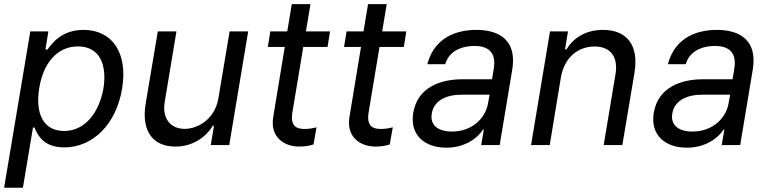

<svg xmlns="http://www.w3.org/2000/svg" viewBox="-24 -696 3692 921"><path d="M-4.3 204.5H85.9L134.2 -84.2H141.3C155.2 -52.9 180.4 11 284.4 11C419.4 11 533 -97.3 561.8 -271.3C590.2 -444.6 512.8 -552.6 376.8 -552.6C271.3 -552.6 226.2 -488.3 203.5 -458.5H193.9L208.1 -545.5H121.4ZM164.1 -272.7C183.2 -392.8 250 -473.4 350.1 -473.4C453.8 -473.4 490.1 -386 472.3 -272.7C452.1 -158 385.7 -67.8 283.4 -67.8C184.3 -67.8 144.2 -151.3 164.1 -272.7Z M1023.4 -223.7C1006.7 -123.9 924 -77.8 862.2 -77.8C793.7 -77.8 753.2 -127.8 766 -206.3L822.4 -545.5H733L674.7 -198.9C652.3 -60.7 714.5 7.1 817.5 7.1C899.9 7.1 962.7 -36.9 996.8 -93H1002.5L986.9 0H1075.6L1166.5 -545.5H1077.4Z M1559.3 -545.5H1443.5L1465.2 -676.1H1375.7L1354 -545.5H1272.7L1260.7 -470.9H1342L1286.6 -134.6C1270.6 -38.7 1338.4 7.5 1412.6 7.1C1444.6 7.1 1466.6 1.1 1479.8 -3.2L1494.3 -85.2C1471.6 -79.5 1454.9 -77.4 1436.8 -77.4C1400.6 -77.4 1367.2 -88.8 1378.6 -157.3L1430.8 -470.9H1547.2Z M1925.1 -545.5H1809.3L1831 -676.1H1741.5L1719.8 -545.5H1638.5L1626.4 -470.9H1707.7L1652.3 -134.6C1636.4 -38.7 1704.2 7.5 1778.4 7.1C1810.4 7.1 1832.4 1.1 1845.5 -3.2L1860.1 -85.2C1837.4 -79.5 1820.7 -77.4 1802.6 -77.4C1766.3 -77.4 1733 -88.8 1744.3 -157.3L1796.5 -470.9H1913Z M2116.8 12.4C2210.9 12.4 2269.2 -37.3 2292.6 -73.9H2296.9L2284.1 0H2372.9L2432.9 -360.1C2460.9 -529.8 2334.9 -552.6 2261 -552.6C2174.7 -552.6 2061.4 -522.7 2025.9 -388.1H2111.9C2126.4 -441.1 2175.8 -475.5 2253.2 -475.5C2327.8 -475.5 2355.5 -434.7 2344.8 -368.3L2336.3 -315.7H2193.5C2091.6 -315.7 1979.4 -279.5 1958.1 -154.5C1941.1 -47.9 2013.1 12.4 2116.8 12.4ZM2047.2 -151.3C2056.8 -213.4 2116.5 -241.8 2190 -241.8H2324.6L2316.4 -197.1C2303.6 -128.9 2240.8 -65 2144.2 -65C2078.8 -65 2037.3 -94.5 2047.2 -151.3Z M2666.9 -327.1C2683.6 -420.1 2748.6 -473 2828.1 -473C2904.8 -473 2942.5 -422.9 2928.3 -339.1L2871.8 0H2961.3L3019.5 -346.6C3042.3 -484.7 2978.3 -552.6 2868.6 -552.6C2786.2 -552.6 2727.6 -515.3 2693.5 -459.2H2686.4L2700.6 -545.5H2614.3L2523.4 0H2612.9Z M3270.6 12.4C3364.7 12.4 3422.9 -37.3 3446.4 -73.9H3450.6L3437.9 0H3526.6L3586.6 -360.1C3614.7 -529.8 3488.6 -552.6 3414.8 -552.6C3328.5 -552.6 3215.2 -522.7 3179.7 -388.1H3265.6C3280.2 -441.1 3329.5 -475.5 3407 -475.5C3481.5 -475.5 3509.2 -434.7 3498.6 -368.3L3490.1 -315.7H3347.3C3245.4 -315.7 3133.2 -279.5 3111.9 -154.5C3094.8 -47.9 3166.9 12.4 3270.6 12.4ZM3201 -151.3C3210.6 -213.4 3270.2 -241.8 3343.8 -241.8H3478.3L3470.2 -197.1C3457.4 -128.9 3394.5 -65 3297.9 -65C3232.6 -65 3191.1 -94.5 3201 -151.3Z"/></svg>

Font: Margiela Sans Text
Style: Italic
Weight: 400
Italic angle: -9.39999°
Designer: Stefan Endress, Andreas Faust
Version: Version 1.100;FEAKit 1.0